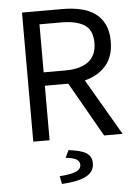

<svg xmlns="http://www.w3.org/2000/svg" viewBox="-59 -701 687 972"><g transform="rotate(-5 284.5 -215.0)"><path d="M90 0V-656H295Q345 -656 387.5 -646.5Q430 -637 460.5 -615Q491 -593 508 -558Q525 -523 525 -472Q525 -395 485 -349Q445 -303 377 -286L544 0H450L292 -277H173V0ZM173 -345H283Q360 -345 401 -376.5Q442 -408 442 -472Q442 -537 401 -563Q360 -589 283 -589H173ZM216 226 208 186Q271 181 294 169.5Q317 158 317 138Q317 118 299 108.5Q281 99 246 96L264 58Q329 66 355 83.5Q381 101 381 135Q381 179 338.5 200.5Q296 222 216 226Z"/></g></svg>

Font: SourceSansPro
Style: Book
Weight: 400
Designer: Paul D. Hunt
Foundry: Adobe Systems Incorporated
Version: Version 2.021;PS 2.000;hotconv 1.0.86;makeotf.lib2.5.63406